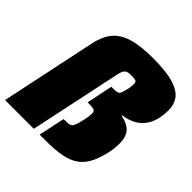

<svg xmlns="http://www.w3.org/2000/svg" viewBox="-195 -911 1072 1072"><g transform="rotate(45 341.0 -375.0)"><path d="M-2 0 117 -565Q130 -630 162.5 -671Q195 -712 256 -731Q317 -750 417 -750Q519 -750 577 -733Q635 -716 659.5 -684Q684 -652 684 -606Q684 -589 682.5 -573Q681 -557 678 -542Q669 -501 648 -471.5Q627 -442 595 -425Q563 -408 521 -402L520 -398Q570 -389 596 -362Q622 -335 622 -278Q622 -263 620.5 -245.5Q619 -228 615 -210Q602 -149 581.5 -108.5Q561 -68 528 -44Q495 -20 444.5 -10Q394 0 319 0H271L304 -156H309Q328 -156 340.5 -157Q353 -158 361 -164.5Q369 -171 374.5 -187Q380 -203 387 -233Q391 -251 393 -264Q395 -277 395 -286Q395 -309 382 -313Q369 -317 341 -317H333L365 -472H372Q399 -472 411 -475Q423 -478 428 -491.5Q433 -505 440 -535Q442 -546 443 -555.5Q444 -565 444 -571Q444 -588 434.5 -592Q425 -596 404 -596Q388 -596 377.5 -594.5Q367 -593 360 -587.5Q353 -582 348.5 -572Q344 -562 340 -544L225 0Z"/></g></svg>

Font: Saira SemiExpanded Black
Style: Italic
Weight: 900
Width: 6
Italic angle: -12°
Designer: Hector Gatti with collaboration of the Omnibus-Type team
Foundry: Omnibus-Type
Version: Version 1.101